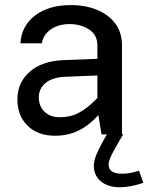

<svg xmlns="http://www.w3.org/2000/svg" viewBox="-20 -539 595 770"><path d="M469.2 -356.9V0H387.2L374.5 -77.1Q334.5 -33.7 292.5 -14.2Q250.5 5.4 201.7 5.4Q131.8 5.4 90.8 -34.7Q49.8 -74.7 49.8 -140.6Q49.8 -207.5 98.9 -251Q147.9 -294.4 234.9 -297.9L370.6 -303.2V-356.9Q370.6 -398.9 337.4 -420.7Q304.2 -442.4 259.3 -442.4Q214.4 -442.4 183.8 -421.1Q153.3 -399.9 147.9 -365.2H62Q65.9 -435.1 120.6 -476.8Q175.3 -518.6 264.2 -518.6Q322.8 -518.6 369.1 -499.5Q415.5 -480.5 442.4 -444.6Q469.2 -408.7 469.2 -356.9ZM135.7 -148.9Q135.7 -113.3 158.4 -91.1Q181.2 -68.8 220.7 -68.8Q262.2 -68.8 296.6 -86.9Q331.1 -105 370.6 -146V-236.3L239.3 -231Q189.5 -228.5 162.6 -206.1Q135.7 -183.6 135.7 -148.9ZM537.6 145.5 554.7 194.3Q502.9 211.9 460.4 211.9Q413.1 211.9 384.8 188.5Q356.4 165 356.4 126.5Q356.4 106.9 365 85.2Q373.5 63.5 390.1 32.7L408.7 0V-3.9L472.2 -1L473.6 0L439.5 59.6Q415.5 101.1 415.5 121.1Q415.5 157.7 469.7 157.7Q501.5 157.7 537.6 145.5Z"/></svg>

Font: Estedad-FD Medium
Style: Regular
Weight: 500
Designer: Amin Abedi
Version: Version 7.3